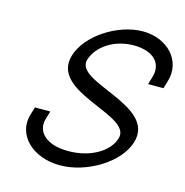

<svg xmlns="http://www.w3.org/2000/svg" viewBox="-111 -843 931 967"><g transform="rotate(15 354.5 -360.0)"><path d="M702 -530 689.8 -490H609.8L622 -530C645 -605 594.5 -659 491.8 -660C389.8 -660 305.7 -604 282 -530C242.6 -401 683 -399 617.5 -188C583.2 -76 424.6 21 284.9 20C143.9 20 43.2 -76 77.8 -189L90 -229H170L157.8 -189C135.5 -116 195 -59 309.3 -60C422.3 -60 516.2 -115 537.5 -188C577.8 -320 138.8 -320 202 -530C236.6 -643 386.9 -739 516.2 -740C646.2 -740 736.6 -643 702 -530Z"/></g></svg>

Font: Nordica Plus
Style: NordicaClassicLightObl
Weight: 300
Version: Version 1.01